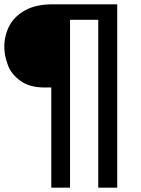

<svg xmlns="http://www.w3.org/2000/svg" viewBox="-21 -762 656 891"><path d="M186 -356H217V109H304V-670H435V109H523V-742H224C173 -742 130 -733 97 -715C63 -696 38 -672 23 -643C7 -613 -1 -580 -1 -545C-1 -516 5 -488 16 -459C27 -430 47 -406 75 -386C103 -366 140 -356 186 -356Z"/></svg>

Font: Argentum Sans
Style: Regular
Weight: 400
Designer: Julieta Ulanovsky
Foundry: Julieta Ulanovsky
Version: Version 5.001;March 29, 2019;FontCreator 11.5.0.2425 64-bit